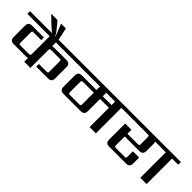

<svg xmlns="http://www.w3.org/2000/svg" viewBox="147 -1912 2996 2996"><g transform="rotate(45 1645.0 -413.5)"><path d="M1105 -563H611V-476Q622 -485 643 -485H922Q1000 -485 1000 -407V-156Q1000 -78 922 -78H661V-137H830Q850 -137 856 -143.5Q862 -150 862 -169V-394Q862 -414 856 -420Q850 -426 830 -426H645Q626 -426 618.5 -419Q611 -412 611 -392V0H474V-87Q464 -78 442 -78H162Q85 -78 85 -156V-407Q85 -485 162 -485H424V-426H254Q235 -426 229 -420Q223 -414 223 -394V-169Q223 -149 229 -143Q235 -137 254 -137H440Q460 -137 467 -144.5Q474 -152 474 -171V-563H-20V-622H1105Z M538 -622H544Q529 -651 482 -774L462 -827H568L613 -611H481Q450 -630 380 -696L242 -827H381L424 -777Q499 -691 538 -622Z M1917 -485V-563H1722V-485ZM1584 -169V-426H1347Q1327 -426 1321 -420Q1315 -414 1315 -394V-169Q1315 -150 1321 -143.5Q1327 -137 1347 -137H1552Q1571 -137 1577.5 -143.5Q1584 -150 1584 -169ZM2191 -622V-563H2055V0H1917V-426H1722V-156Q1722 -78 1644 -78H1262Q1184 -78 1184 -156V-407Q1184 -485 1262 -485H1584V-563H1065V-622Z M2940 -622V-563H2796Q2808 -556 2808 -532V-363Q2808 -285 2730 -285H2408V-91Q2408 -72 2414.5 -65.5Q2421 -59 2440 -59H2630Q2649 -59 2655.5 -65.5Q2662 -72 2662 -91V-211H2800V-78Q2800 0 2722 0H2348Q2270 0 2270 -78V-432H2408V-344H2638Q2657 -344 2663.5 -350Q2670 -356 2670 -376V-531Q2670 -550 2663.5 -556.5Q2657 -563 2638 -563H2151V-622Z M3310 -622V-563H3174V0H3036V-563H2900V-622Z"/></g></svg>

Font: Sarpanch SemiBold
Style: Regular
Weight: 600
Designer: Manushi Parikh (Devanagari and Latin), Jyotish Sonowal (Devanagari)
Foundry: Indian Type Foundry
Version: Version 2.004;PS 1.0;hotconv 1.0.78;makeotf.lib2.5.61930; tt